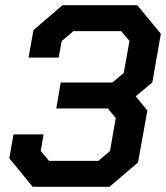

<svg xmlns="http://www.w3.org/2000/svg" viewBox="-20 -720 640 740"><path d="M16 -110 32 -202H148L137 -138L169 -100H359L404 -138L426 -265L396 -302H197L214 -402H413L457 -439L479 -562L447 -600H263L218 -562L206 -498H90L109 -604L221 -700H509L600 -590L567 -402L503 -349L548 -294L512 -94L402 0H106Z"/></svg>

Font: Chakra Petch SemiBold
Style: Italic
Weight: 600
Italic angle: -10°
Designer: Katatrad Aksorn Co.,Ltd.
Foundry: Cadson Demak Co.,Ltd.
Version: Version 1.000; ttfautohint (v1.6)